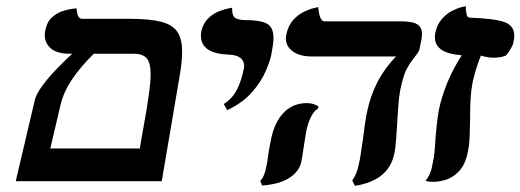

<svg xmlns="http://www.w3.org/2000/svg" viewBox="-20 -587 1686 622"><path d="M31 0 93 -264Q98 -283 117 -309Q136 -335 162.5 -362.5Q189 -390 214 -413H205Q165 -413 145 -430Q125 -447 125 -473Q125 -477 125.5 -481Q126 -485 127 -489Q132 -516 148 -530.5Q164 -545 182.5 -551Q201 -557 214.5 -558.5Q228 -560 228 -560Q230 -526 246 -526H400Q465 -526 502 -516.5Q539 -507 554.5 -484Q570 -461 570 -420Q570 -404 568 -384Q566 -364 562 -341L504 0ZM413 -413H284Q241 -371 213.5 -330Q186 -289 176 -247L143 -106H433Q438 -138 444 -170Q450 -202 455 -233Q461 -270 464.5 -298Q468 -326 468 -346Q468 -384 455 -398.5Q442 -413 413 -413Z M716 -230 705 -250Q733 -268 747.5 -296.5Q762 -325 769 -361Q770 -364 770.5 -366.5Q771 -369 771 -372Q771 -408 722 -410Q631 -413 631 -471Q631 -475 631 -478Q631 -481 632 -485Q638 -511 653.5 -526.5Q669 -542 687.5 -549.5Q706 -557 719 -559.5Q732 -562 732 -562V-558Q732 -532 745.5 -527Q759 -522 773 -522Q823 -522 844.5 -510.5Q866 -499 866 -464Q866 -454 864 -440.5Q862 -427 859 -410Q855 -390 841 -357Q827 -324 797.5 -289.5Q768 -255 716 -230Z M1277 -297Q1272 -271 1270.5 -245Q1269 -219 1267 -193Q1265 -165 1263.5 -138Q1262 -111 1257 -88Q1239 -2 1130 15L1121 -2Q1128 -12 1133.5 -24.5Q1139 -37 1142 -53Q1146 -68 1149 -91Q1152 -114 1156 -138Q1162 -190 1169 -224Q1191 -331 1263 -404H992Q951 -404 928.5 -420.5Q906 -437 906 -463Q906 -467 906.5 -470Q907 -473 908 -477Q914 -505 930 -522.5Q946 -540 965 -549Q984 -558 997.5 -561Q1011 -564 1011 -564Q1012 -546 1017 -532Q1022 -518 1030 -518H1274Q1317 -518 1332 -508Q1347 -498 1347 -478Q1347 -473 1346.5 -467.5Q1346 -462 1345 -457L1340 -433Q1339 -423 1332.5 -414.5Q1326 -406 1318 -395Q1308 -383 1297.5 -363.5Q1287 -344 1277 -297ZM972 -161Q971 -154 968.5 -140Q966 -126 964 -111Q962 -96 959.5 -82Q957 -68 956 -62Q949 -31 917 -10.5Q885 10 829 14L823 -1Q829 -6 834.5 -18.5Q840 -31 842 -44Q844 -51 846 -64Q848 -77 850 -92Q852 -106 855 -119.5Q858 -133 859 -140Q870 -192 899.5 -222.5Q929 -253 975 -253Q995 -253 1012 -242L1010 -235Q997 -228 987 -207.5Q977 -187 972 -161Z M1381 -55Q1386 -76 1388 -98Q1390 -120 1391 -143Q1393 -165 1395.5 -187.5Q1398 -210 1402 -232Q1411 -275 1429.5 -320Q1448 -365 1476 -408Q1389 -414 1389 -466Q1389 -469 1389 -472.5Q1389 -476 1390 -480Q1396 -508 1411.5 -525.5Q1427 -543 1445 -552Q1463 -561 1476 -564Q1489 -567 1489 -567Q1489 -533 1499 -530Q1582 -527 1614 -515.5Q1646 -504 1646 -472Q1646 -462 1643 -448Q1642 -442 1634.5 -429Q1627 -416 1619 -407Q1609 -403 1598.5 -401.5Q1588 -400 1580 -400Q1569 -400 1558 -402Q1547 -404 1538 -407Q1528 -383 1521 -358.5Q1514 -334 1511 -320Q1506 -293 1504.5 -267.5Q1503 -242 1503 -217V-204Q1502 -176 1501.5 -149Q1501 -122 1496 -97Q1488 -55 1468 -33.5Q1448 -12 1425.5 -5Q1403 2 1385 2Q1373 2 1365.5 0.5Q1358 -1 1358 -1Q1366 -10 1372 -23Q1378 -36 1381 -55Z"/></svg>

Font: Libertinus Serif SemiBold
Style: Italic
Weight: 600
Italic angle: -11.5°
Designer: Philipp H. Poll, Khaled Hosny
Foundry: Caleb Maclennan
Version: Version 7.051;RELEASE